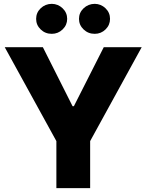

<svg xmlns="http://www.w3.org/2000/svg" viewBox="-20 -971 757 991"><path d="M4.4 -727.5H201.2L354.5 -422.9H361.3L515.6 -727.5H711.4L445.3 -242.7V0H271V-242.7ZM247.1 -796.4Q213.4 -796.4 189.9 -819.1Q166.5 -841.8 166.5 -873.5Q166.5 -905.8 189.9 -928.2Q213.4 -950.7 247.1 -951.2Q279.8 -950.7 303.2 -928.2Q326.7 -905.8 326.7 -873.5Q326.7 -841.8 303.2 -819.1Q279.8 -796.4 247.1 -796.4ZM468.8 -796.4Q435.1 -796.4 411.4 -819.1Q387.7 -841.8 387.7 -873.5Q387.7 -905.8 411.4 -928.2Q435.1 -950.7 468.8 -951.2Q501.5 -950.7 524.7 -928.2Q547.9 -905.8 547.9 -873.5Q547.9 -841.8 524.7 -819.1Q501.5 -796.4 468.8 -796.4Z"/></svg>

Font: Inter Tight ExtraBold
Style: Regular
Weight: 800
Designer: Rasmus Andersson
Foundry: rsms
Version: Version 3.004; ttfautohint (v1.8.4.7-5d5b)